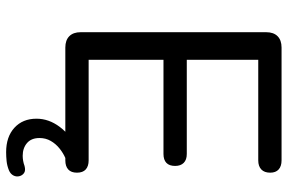

<svg xmlns="http://www.w3.org/2000/svg" viewBox="-176 -569 938 626"><g transform="rotate(90 293.0 -256.0)"><path d="M135 0Q111 0 98 -13Q85 -26 85 -50V-655Q85 -679 98 -692Q111 -705 135 -705H503Q522 -705 532.5 -695.5Q543 -686 543 -668Q543 -649 532.5 -639Q522 -629 503 -629H175V-396H482Q501 -396 511 -386Q521 -376 521 -358Q521 -339 511 -329.5Q501 -320 482 -320H175V-76H503Q522 -76 532.5 -66.5Q543 -57 543 -38Q543 -19 532.5 -9.5Q522 0 503 0ZM476 193Q426 193 396.5 166Q367 139 367 94Q367 54 393.5 18.5Q420 -17 465 -37L495 0Q479 7 464 19Q449 31 439.5 47.5Q430 64 430 84Q430 111 446.5 125Q463 139 488 139Q496 139 504.5 137.5Q513 136 521 133Q536 129 544 134.5Q552 140 554.5 150Q557 160 552 169.5Q547 179 535 184Q520 190 505 191.5Q490 193 476 193Z"/></g></svg>

Font: Nunito Medium
Style: Regular
Weight: 500
Designer: Vernon Adams
Foundry: Vernon Adams
Version: Version 3.601